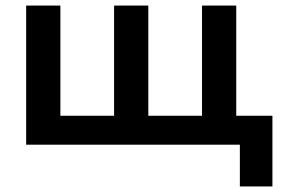

<svg xmlns="http://www.w3.org/2000/svg" viewBox="-20 -520 1018 690"><path d="M842 150V0H769V-104H959V150ZM74 0V-500H197V-104H390V-500H513V-104H706V-500H829V0Z"/></svg>

Font: Geologica Medium
Style: Regular
Weight: 500
Designer: Sindre Bremnes, Frode Helland
Foundry: Monokrom Skriftforlag AS
Version: Version 1.010;gftools[0.9.28]